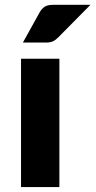

<svg xmlns="http://www.w3.org/2000/svg" viewBox="-20 -756 386 776"><path d="M220 -518.5V0H65V-518.5ZM345.5 -736.5 215.5 -605Q204 -593.5 193.5 -588.8Q183 -584 165.5 -584H72.5L140.5 -706.5Q149 -721 160.5 -728.8Q172 -736.5 195.5 -736.5Z"/></svg>

Font: LatoHex
Style: Regular
Weight: 900
Designer: Lukasz Dziedzic
Foundry: tyPoland Lukasz Dziedzic
Version: Version 1.104; Western+Polish opensource